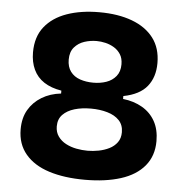

<svg xmlns="http://www.w3.org/2000/svg" viewBox="-51 -725 757 790"><g transform="rotate(5 328.0 -330.0)"><path d="M328 16Q243 16 180 -4Q117 -24 82 -65.5Q47 -107 47 -168Q47 -215 66.5 -248.5Q86 -282 120.5 -303Q155 -324 200 -329V-337L328 -360L456 -338V-329Q501 -324 535.5 -304Q570 -284 589 -250Q608 -216 608 -168Q608 -107 573.5 -65.5Q539 -24 476 -4Q413 16 328 16ZM329 -104Q351 -104 374.5 -108.5Q398 -113 418 -123Q438 -133 450.5 -150Q463 -167 463 -192Q463 -222 445 -241Q427 -260 396 -269Q365 -278 328 -278Q290 -278 260 -269Q230 -260 212 -241.5Q194 -223 194 -193Q194 -169 206.5 -151.5Q219 -134 239 -123.5Q259 -113 282.5 -108.5Q306 -104 329 -104ZM328 -385Q357 -385 381.5 -393.5Q406 -402 421.5 -421Q437 -440 437 -470Q437 -495 426.5 -511.5Q416 -528 399.5 -538Q383 -548 364 -552.5Q345 -557 327 -557Q301 -557 276.5 -549Q252 -541 235.5 -522Q219 -503 219 -471Q219 -441 233.5 -421.5Q248 -402 273 -393.5Q298 -385 328 -385ZM328 -297 200 -327V-341Q157 -348 128 -367Q99 -386 84.5 -417Q70 -448 70 -488Q70 -552 103 -593.5Q136 -635 194 -655.5Q252 -676 328 -676Q406 -676 463.5 -654.5Q521 -633 552.5 -591.5Q584 -550 584 -488Q584 -430 553.5 -392Q523 -354 456 -341V-328Z"/></g></svg>

Font: Bricolage Grotesque
Style: Bold
Weight: 700
Designer: Mathieu Triay
Foundry: Atelier Triay
Version: Version 1.001;gftools[0.9.33.dev8+g029e19f]